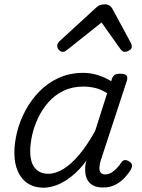

<svg xmlns="http://www.w3.org/2000/svg" viewBox="-20 -859 663 896"><path d="M184 17Q141 17 110.5 -2.5Q80 -22 63.5 -59Q47 -96 47 -146Q47 -191 59.5 -242Q72 -293 98 -342Q124 -391 162.5 -431Q201 -471 253 -495Q305 -519 370 -519Q403 -519 436.5 -508.5Q470 -498 499 -480L502 -491Q508 -505 516 -510Q524 -515 539 -515Q564 -515 570.5 -506.5Q577 -498 572 -482L451 -113Q445 -94 444 -78.5Q443 -63 449.5 -54Q456 -45 471 -45Q486 -45 499.5 -53Q513 -61 525 -74Q537 -87 546 -100Q551 -109 560 -111.5Q569 -114 582 -106Q595 -98 596 -89Q597 -80 592 -70Q582 -52 563.5 -31.5Q545 -11 519.5 2.5Q494 16 462 16Q435 16 418 8Q401 0 391.5 -14Q382 -28 379 -46.5Q376 -65 378 -86Q379 -92 380.5 -98Q382 -104 384 -110Q348 -62 311.5 -34Q275 -6 242.5 5.5Q210 17 184 17ZM121 -154Q121 -120 130 -97Q139 -74 158 -61Q177 -48 205 -48Q239 -48 276 -70.5Q313 -93 350.5 -138Q388 -183 424 -248L480 -424Q450 -443 422.5 -449Q395 -455 369 -455Q317 -455 276 -435Q235 -415 206 -382Q177 -349 158 -309Q139 -269 130 -228.5Q121 -188 121 -154ZM274 -617Q263 -617 255 -626Q247 -635 247 -644Q247 -652 250 -657Q253 -662 257 -666L426 -821Q437 -832 448 -835.5Q459 -839 471 -839Q481 -839 489.5 -834Q498 -829 504 -819L590 -660Q593 -655 594 -650.5Q595 -646 595 -641Q595 -631 583.5 -624Q572 -617 563 -617Q555 -617 550.5 -621Q546 -625 542 -630L454 -754L298 -630Q292 -625 286 -621Q280 -617 274 -617Z"/></svg>

Font: Playwrite DK Loopet Light
Style: Regular
Weight: 300
Version: Version 1.003